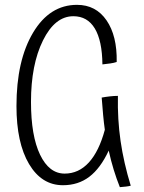

<svg xmlns="http://www.w3.org/2000/svg" viewBox="-20 -744 596 793"><path d="M467 -348Q465 -251 478 -161.5Q491 -72 520 23Q513 25 501 26.5Q489 28 475 29Q461 -6 449.5 -43.5Q438 -81 429 -122Q395 -49 349 -14Q303 21 240 21Q152 21 100 -66.5Q48 -154 48 -306Q48 -494 116.5 -609Q185 -724 298 -724Q376 -724 420 -660Q464 -596 462 -488Q450 -484 435.5 -482Q421 -480 403 -478Q402 -576 371.5 -626.5Q341 -677 283 -677Q207 -677 157.5 -577Q108 -477 108 -323Q108 -183 145.5 -105Q183 -27 247 -27Q305 -27 347 -73Q389 -119 413 -208Q409 -236 406 -268.5Q403 -301 400 -341Q416 -344 434 -346Q452 -348 467 -348Z"/></svg>

Font: Atma Light
Style: Regular
Weight: 300
Designer: Gregori Vincens, Jeremie Hornus, Riccardo Olocco, Yoann Minet.
Foundry: black foundry
Version: Version 1.102;PS 1.100;hotconv 1.0.86;makeotf.lib2.5.63406